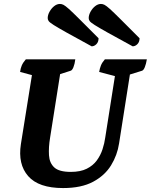

<svg xmlns="http://www.w3.org/2000/svg" viewBox="-20 -942 765 974"><path d="M300 12Q176 12 123 -48.5Q70 -109 86 -211L142 -561L82 -577Q84 -595 90.5 -610Q97 -625 111 -641H362Q359 -617 352.5 -601Q346 -585 338 -583L285 -566L234 -243Q226 -194 228.5 -154.5Q231 -115 255.5 -92.5Q280 -70 339 -70Q388 -70 420 -86Q452 -102 471 -128Q490 -154 500 -184.5Q510 -215 514 -245L563 -556L483 -577Q486 -595 492 -610Q498 -625 512 -641H725Q721 -617 714.5 -601Q708 -585 700 -583L639 -564L584 -214Q575 -155 543.5 -103.5Q512 -52 452.5 -20Q393 12 300 12ZM653 -707Q666 -707 677 -718Q688 -729 688 -748Q626 -810 590.5 -845.5Q555 -881 537 -897Q519 -913 510 -917.5Q501 -922 492 -922Q477 -922 463 -911Q449 -900 439.5 -883Q430 -866 430 -850Q430 -842 435 -835Q440 -828 460.5 -815Q481 -802 526.5 -776.5Q572 -751 653 -707ZM445 -707Q458 -707 469 -718Q480 -729 480 -748Q418 -810 382.5 -845.5Q347 -881 329 -897Q311 -913 302 -917.5Q293 -922 284 -922Q269 -922 255 -911Q241 -900 231.5 -883Q222 -866 222 -850Q222 -842 227 -835Q232 -828 252.5 -815Q273 -802 318.5 -776.5Q364 -751 445 -707Z"/></svg>

Font: Petrona ExtraBold
Style: Italic
Weight: 800
Italic angle: -9°
Designer: Ringo R. Seeber
Foundry: Ringo R. Seeber
Version: Version 2.001; ttfautohint (v1.8.3)